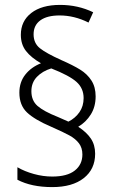

<svg xmlns="http://www.w3.org/2000/svg" viewBox="-20 -781 473 783"><path d="M147 -523Q107 -546 86 -573Q65 -600 65 -639Q65 -695 107.5 -728Q150 -761 225 -761Q298 -761 360 -731L341 -689Q283 -718 223 -718Q172 -718 144.5 -698Q117 -678 117 -641Q117 -605 142.5 -584.5Q168 -564 230 -536Q278 -515 307 -497Q336 -479 353 -452.5Q370 -426 370 -388Q370 -346 350.5 -314.5Q331 -283 299 -264Q333 -242 350.5 -216Q368 -190 368 -154Q368 -91 321.5 -54.5Q275 -18 193 -18Q108 -18 51 -48V-99Q80 -82 118 -71.5Q156 -61 193 -61Q254 -61 285 -85.5Q316 -110 316 -151Q316 -178 302 -196.5Q288 -215 263.5 -228.5Q239 -242 189 -264Q121 -293 90 -322.5Q59 -352 59 -403Q59 -446 83 -476.5Q107 -507 147 -523ZM216 -304 259 -285Q287 -299 304 -323.5Q321 -348 321 -381Q321 -421 292 -447Q263 -473 189 -502Q153 -491 130.5 -467.5Q108 -444 108 -409Q108 -371 133 -349Q158 -327 216 -304Z"/></svg>

Font: Noto Sans UI NarrowLight
Style: Regular
Weight: 300
Width: 4
Designer: Monotype Design Team
Foundry: Monotype Imaging Inc.
Version: Version 1.001